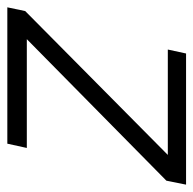

<svg xmlns="http://www.w3.org/2000/svg" viewBox="-42 -506 528 524"><g transform="rotate(90 222.0 -244.0)"><path d="M463.9 -487.8 453.1 -434.1 66.9 -53.2H363.8L352.1 0H-20L-9.8 -48.8L382.8 -438H95.2L106 -487.8Z"/></g></svg>

Font: HK Grotesk Light Italic
Style: Regular
Weight: 300
Italic angle: -13°
Designer: Alfredo Marco Pradil and Stefan Peev
Foundry: Hanken Design Co.
Version: Version 1.000;PS 001.000;hotconv 1.0.88;makeotf.lib2.5.64775